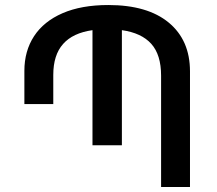

<svg xmlns="http://www.w3.org/2000/svg" viewBox="-20 -744 864 764"><path d="M736 -460V0H621V-443Q621 -526 582 -569.5Q543 -613 465 -624V-166H348V-624Q270 -613 231 -569Q192 -525 192 -446V-330H77V-462Q77 -541 115.5 -600Q154 -659 229 -691.5Q304 -724 411 -724Q567 -724 651.5 -654Q736 -584 736 -460Z"/></svg>

Font: Noto Sans Armenian Medium
Style: Regular
Weight: 500
Designer: Monotype Design team
Foundry: Monotype Imaging Inc.
Version: Version 1.000